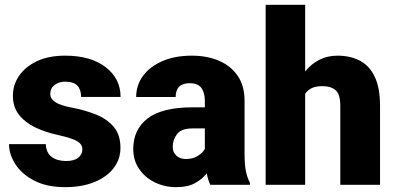

<svg xmlns="http://www.w3.org/2000/svg" viewBox="-20 -770 1648 800"><path d="M323.2 -148.4Q323.2 -168.5 302 -181.4Q280.8 -194.3 219.7 -208Q168 -219.2 125.7 -239.7Q83.5 -260.3 58.6 -292.5Q33.7 -324.7 33.7 -371.1Q33.7 -416 59.3 -453.9Q85 -491.7 133.5 -514.9Q182.1 -538.1 251.5 -538.1Q357.9 -538.1 420.2 -490.2Q482.4 -442.4 482.4 -366.2H317.9Q317.9 -396.5 302.5 -413.1Q287.1 -429.7 251 -429.7Q225.6 -429.7 207.5 -416Q189.5 -402.3 189.5 -379.4Q189.5 -358.4 210.4 -344.5Q231.4 -330.6 277.8 -321.8Q331.1 -312 377.4 -293.9Q423.8 -275.9 452.9 -242.7Q481.9 -209.5 481.9 -153.3Q481.9 -106.9 453.6 -69.8Q425.3 -32.7 373.5 -11.5Q321.8 9.8 251 9.8Q175.3 9.8 123 -17.3Q70.8 -44.4 44.2 -85.7Q17.6 -127 17.6 -169.4H170.9Q172.4 -132.8 195.6 -116Q218.8 -99.1 255.4 -99.1Q288.6 -99.1 305.9 -112.8Q323.2 -126.5 323.2 -148.4Z M856.4 0Q847.2 -19 841.3 -47.4Q822.3 -23.4 792.2 -6.8Q762.2 9.8 714.4 9.8Q665.5 9.8 624.8 -10.3Q584 -30.3 559.6 -66.2Q535.2 -102.1 535.2 -148.9Q535.2 -230.5 595.2 -276.6Q655.3 -322.8 782.7 -322.8H833.5V-350.6Q833.5 -383.8 819.1 -403.6Q804.7 -423.3 770.5 -423.3Q711.9 -423.3 711.9 -365.7H547.4Q547.4 -415 575.9 -453.9Q604.5 -492.7 656.7 -515.4Q709 -538.1 779.3 -538.1Q842.3 -538.1 891.8 -517.1Q941.4 -496.1 970.2 -454.3Q999 -412.6 999 -349.6V-133.3Q999 -81.5 1004.9 -54.9Q1010.7 -28.3 1021.5 -8.3V0ZM753.4 -107.4Q783.7 -107.4 804.2 -120.4Q824.7 -133.3 833.5 -149.4V-234.9H781.7Q735.8 -234.9 717.8 -211.4Q699.7 -188 699.7 -157.7Q699.7 -135.3 715.1 -121.3Q730.5 -107.4 753.4 -107.4Z M1251.5 -750V-472.2Q1276.4 -503.4 1310.5 -520.8Q1344.7 -538.1 1386.2 -538.1Q1438.5 -538.1 1478.5 -517.6Q1518.6 -497.1 1541 -450.9Q1563.5 -404.8 1563.5 -328.1V0H1397.9V-329.1Q1397.9 -377.4 1378.2 -394.3Q1358.4 -411.1 1322.8 -411.1Q1295.9 -411.1 1278.8 -402.8Q1261.7 -394.5 1251.5 -379.4V0H1086.9V-750Z"/></svg>

Font: Vazirmatn RD Black
Style: Regular
Weight: 900
Designer: Saber Rastikerdar
Foundry: Saber Rastikerdar
Version: Version 32.102